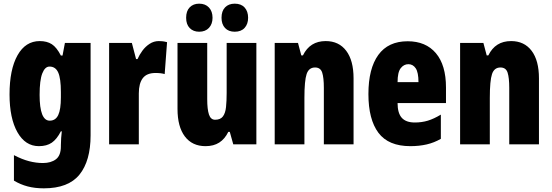

<svg xmlns="http://www.w3.org/2000/svg" viewBox="-20 -787 3008 1047"><path d="M197 -563Q236 -563 262.5 -546Q289 -529 312 -484H321L334 -553H474V-49Q474 90 413.5 165Q353 240 219 240Q170 240 130.5 229.5Q91 219 56 198V59Q100 82 138.5 92Q177 102 214 102Q258 102 285 81.5Q312 61 312 11V5Q312 -12 313.5 -34Q315 -56 317 -71H312Q290 -28 262.5 -9Q235 10 192 10Q118 10 75 -66Q32 -142 32 -272Q32 -408 75.5 -485.5Q119 -563 197 -563ZM250 -424Q225 -424 210.5 -386.5Q196 -349 196 -270Q196 -129 251 -129Q283 -129 297.5 -159.5Q312 -190 312 -256V-285Q312 -359 297.5 -391.5Q283 -424 250 -424Z M846 -563Q856 -563 866 -562Q876 -561 891 -557L878 -383Q859 -389 828 -389Q780 -389 758.5 -360.5Q737 -332 737 -278V0H575V-553H699L722 -465H730Q740 -488 756.5 -510.5Q773 -533 796 -548Q819 -563 846 -563Z M1378 -553V0H1252L1233 -68H1225Q1206 -29 1175.5 -9.5Q1145 10 1101 10Q1028 10 988 -43Q948 -96 948 -193V-553H1110V-246Q1110 -191 1119.5 -162.5Q1129 -134 1153 -134Q1182 -134 1195.5 -152Q1209 -170 1212.5 -203Q1216 -236 1216 -280V-553ZM995 -690Q995 -727 1014.5 -747Q1034 -767 1066 -767Q1100 -767 1119.5 -746Q1139 -725 1139 -690Q1139 -656 1119.5 -635Q1100 -614 1066 -614Q1034 -614 1014.5 -634Q995 -654 995 -690ZM1188 -690Q1188 -727 1207.5 -747Q1227 -767 1260 -767Q1295 -767 1314 -746Q1333 -725 1333 -690Q1333 -656 1314 -635Q1295 -614 1260 -614Q1226 -614 1207 -634.5Q1188 -655 1188 -690Z M1756 -563Q1828 -563 1868 -510Q1908 -457 1908 -360V0H1746V-308Q1746 -363 1737 -391Q1728 -419 1698 -419Q1664 -419 1652 -383Q1640 -347 1640 -253V0H1478V-553H1605L1623 -485H1632Q1670 -563 1756 -563Z M2203 -562Q2302 -562 2357 -497Q2412 -432 2412 -310V-225H2148Q2148 -170 2171 -144.5Q2194 -119 2242 -119Q2280 -119 2313 -129Q2346 -139 2384 -162V-30Q2348 -9 2307 0.5Q2266 10 2218 10Q2098 10 2043.5 -63Q1989 -136 1989 -274Q1989 -413 2043 -487.5Q2097 -562 2203 -562ZM2207 -437Q2182 -437 2165 -415Q2148 -393 2148 -339H2262Q2262 -392 2247 -414.5Q2232 -437 2207 -437Z M2767 -563Q2839 -563 2879 -510Q2919 -457 2919 -360V0H2757V-308Q2757 -363 2748 -391Q2739 -419 2709 -419Q2675 -419 2663 -383Q2651 -347 2651 -253V0H2489V-553H2616L2634 -485H2643Q2681 -563 2767 -563Z"/></svg>

Font: Noto Sans Sinhala UI ExtraCondensed Black
Style: Regular
Weight: 900
Width: 2
Designer: Jelle Bosma - Monotype Design Team
Foundry: Monotype Imaging Inc.
Version: Version 2.006; ttfautohint (v1.8.4.7-5d5b)